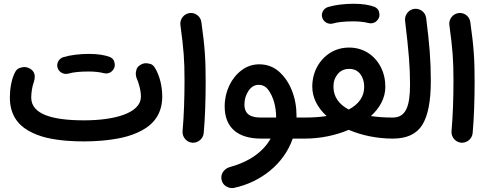

<svg xmlns="http://www.w3.org/2000/svg" viewBox="-20 -693 2562 1006"><path d="M31.7 -182.1C31.7 -96.2 70.3 -41.5 128.9 -8.3C157.7 8.3 189.9 20.5 224.6 28.8C293.9 44.9 365.7 47.9 420.9 47.9C471.7 47.9 545.4 44.4 619.6 28.3C656.2 20 690.9 7.8 722.7 -9.3C786.6 -43 830.1 -99.1 830.1 -187C830.1 -240.2 816.9 -294.9 793.9 -334C786.6 -347.2 777.8 -355.5 768.1 -357.9C757.8 -360.4 750.5 -361.8 745.6 -361.8C736.3 -361.8 727.1 -359.4 718.3 -354.5C705.1 -347.2 697.8 -338.4 695.3 -329.1C692.9 -319.8 691.4 -312.5 691.4 -307.1C691.4 -297.9 693.4 -288.6 697.8 -278.8C701.7 -270.5 706.1 -257.3 710.9 -239.3C715.8 -220.7 718.3 -203.1 718.3 -187C718.3 -98.6 576.2 -62.5 420.9 -62.5C257.3 -62.5 143.6 -92.8 143.6 -182.1C143.6 -208 149.4 -243.2 156.7 -261.2C160.2 -272 162.1 -281.7 162.1 -290.5C162.1 -311 152.3 -326.2 132.3 -335.9C124.5 -339.8 116.2 -341.8 107.9 -341.8C101.6 -341.8 93.3 -340.3 83 -336.9C72.3 -333.5 63.5 -324.7 57.1 -311C39.1 -273.9 31.7 -225.1 31.7 -182.1ZM281.7 -337.9C289.1 -314.9 310.1 -305.7 325.2 -305.7C329.6 -305.7 333.5 -306.2 337.4 -307.1C362.3 -314.9 401.9 -318.4 446.3 -318.4C474.1 -318.4 504.9 -314.9 523.9 -309.6C527.8 -308.6 531.7 -308.1 535.6 -308.1C545.9 -308.1 561.5 -311 573.7 -328.6C579.1 -335.9 581.5 -344.2 581.5 -353C581.5 -356.4 580.6 -362.8 578.1 -371.6C575.7 -379.9 568.8 -387.7 556.6 -394C530.8 -404.3 492.7 -410.6 446.3 -410.6C399.4 -410.6 348.6 -404.8 312 -393.6C288.1 -385.7 279.8 -364.7 279.8 -350.6C279.8 -346.2 280.3 -342.3 281.7 -337.9Z M925.3 -562C942.4 -434.6 946.8 -381.3 946.8 -270.5C946.8 -182.6 943.8 -85.4 936.5 -4.9V0C936.5 25.9 957.5 52.2 987.3 54.7H992.7C1018.6 54.7 1044.9 33.7 1047.4 3.9C1054.7 -76.7 1057.6 -174.8 1057.6 -265.1C1057.6 -383.3 1053.2 -448.2 1035.2 -576.7C1031.2 -607.4 1004.9 -625 981 -625C978.5 -625 975.6 -625 973.1 -624.5C943.4 -620.6 924.8 -593.8 924.8 -569.8C924.8 -567.4 924.8 -564.5 925.3 -562Z M1397.9 33.2C1359.4 102.1 1286.1 154.8 1184.6 182.1C1155.8 190.4 1139.6 214.8 1139.6 236.3C1139.6 239.7 1140.1 243.7 1140.6 247.6C1143.1 262.2 1150.4 273.4 1161.6 281.2C1172.9 288.6 1183.6 292.5 1194.3 292.5C1198.2 292.5 1202.1 292 1205.6 291.5C1344.7 262.2 1467.8 167 1513.7 33.2H1577.1C1592.3 33.2 1605.5 27.8 1616.2 17.1C1627 5.9 1632.3 -6.8 1632.3 -22C1632.3 -52.7 1607.9 -77.1 1577.1 -77.1H1533.7V-85.4C1533.7 -132.8 1525.9 -176.8 1509.8 -217.8C1493.7 -258.8 1470.7 -292 1441.9 -317.9C1412.6 -343.3 1377.9 -356 1338.4 -356C1304.2 -356 1273.4 -345.7 1246.1 -325.2C1191.4 -284.2 1157.2 -213.9 1157.2 -135.7C1157.2 -22.5 1228 33.2 1347.7 33.2ZM1346.7 -77.1C1293.5 -77.1 1260.7 -94.2 1260.7 -145.5C1260.7 -172.4 1268.1 -196.3 1282.2 -217.3C1296.4 -238.3 1314 -248.5 1335.9 -248.5C1356 -248.5 1372.6 -239.7 1385.7 -222.2C1398.9 -204.1 1409.2 -182.6 1416.5 -156.7C1423.3 -130.9 1426.8 -105.5 1426.8 -81.5V-77.1Z M1522 -22C1522 -6.8 1527.3 5.9 1538.1 17.1C1549.3 27.8 1562 33.2 1577.1 33.2C1657.7 33.2 1738.3 16.6 1807.1 -12.7C1875.5 16.6 1956.1 33.2 2037.6 33.2H2038.1C2053.2 33.2 2066.4 27.8 2077.1 17.1C2087.9 5.9 2093.3 -6.8 2093.3 -22C2093.3 -52.7 2068.8 -77.1 2038.1 -77.1H2037.6C1995.6 -77.1 1957.5 -79.6 1923.3 -85C1970.2 -127.4 1999 -179.7 1999 -237.8C1999 -275.9 1991.2 -310.5 1975.1 -341.8C1942.9 -403.8 1883.8 -443.8 1809.6 -443.8C1772.9 -443.8 1739.7 -434.6 1710.4 -416.5C1651.9 -379.4 1616.2 -314.9 1616.2 -238.8C1616.2 -180.2 1644.5 -127.9 1691.4 -85C1656.7 -79.6 1618.7 -77.1 1577.1 -77.1C1562 -77.1 1549.3 -71.8 1538.1 -61C1527.3 -50.3 1522 -37.1 1522 -22ZM1727.1 -238.8C1727.1 -265.6 1734.9 -287.6 1750 -305.7C1765.1 -323.2 1784.7 -332 1809.6 -332C1834.5 -332 1853.5 -323.2 1867.7 -305.2C1881.3 -287.1 1888.2 -264.6 1888.2 -237.8C1888.2 -185.1 1858.4 -146 1807.1 -119.1C1756.3 -146 1727.1 -185.5 1727.1 -238.8ZM1668.5 -600.6C1675.8 -577.6 1696.8 -568.4 1711.9 -568.4C1716.3 -568.4 1720.2 -568.8 1724.1 -569.8C1749 -577.6 1788.6 -581.1 1833 -581.1C1860.8 -581.1 1891.6 -577.6 1910.6 -572.3C1914.6 -571.3 1918.5 -570.8 1922.4 -570.8C1932.6 -570.8 1948.2 -573.7 1960.4 -591.3C1965.8 -598.6 1968.3 -606.9 1968.3 -615.7C1968.3 -619.1 1967.3 -625.5 1964.8 -634.3C1962.4 -642.6 1955.6 -650.4 1943.4 -656.7C1917.5 -667 1879.4 -673.3 1833 -673.3C1786.1 -673.3 1735.4 -667.5 1698.7 -656.2C1674.8 -648.4 1666.5 -627.4 1666.5 -613.3C1666.5 -608.9 1667 -605 1668.5 -600.6Z M1982.9 -22C1982.9 -6.8 1988.3 5.9 1999 17.1C2010.3 27.8 2022.9 33.2 2038.1 33.2C2111.3 33.2 2163.1 9.3 2192.9 -39.1C2222.7 -87.4 2237.3 -163.6 2237.3 -268.6C2237.3 -376.5 2230.5 -459.5 2212.9 -598.6C2209 -629.4 2182.1 -647 2158.2 -647C2155.8 -647 2152.8 -647 2150.4 -646.5C2120.6 -642.6 2102.1 -615.7 2102.1 -590.8C2102.1 -588.4 2102.1 -586.4 2102.5 -584C2122.1 -418.9 2128.4 -342.8 2128.4 -249C2128.4 -135.3 2106 -77.1 2038.1 -77.1C2022.9 -77.1 2010.3 -71.8 1999 -61C1988.3 -50.3 1982.9 -37.1 1982.9 -22Z M2334.5 -562C2351.6 -434.6 2356 -381.3 2356 -270.5C2356 -182.6 2353 -85.4 2345.7 -4.9V0C2345.7 25.9 2366.7 52.2 2396.5 54.7H2401.9C2427.7 54.7 2454.1 33.7 2456.5 3.9C2463.9 -76.7 2466.8 -174.8 2466.8 -265.1C2466.8 -383.3 2462.4 -448.2 2444.3 -576.7C2440.4 -607.4 2414.1 -625 2390.1 -625C2387.7 -625 2384.8 -625 2382.3 -624.5C2352.5 -620.6 2334 -593.8 2334 -569.8C2334 -567.4 2334 -564.5 2334.5 -562Z"/></svg>

Font: Mikhak SemiBold
Style: Regular
Weight: 600
Designer: Amin Abedi
Version: Version 3.2